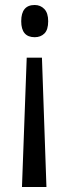

<svg xmlns="http://www.w3.org/2000/svg" viewBox="-20 -561 275 769"><path d="M173 -476Q173 -442 158 -427Q143 -412 119 -412Q65 -412 65 -476Q65 -541 119 -541Q142 -541 157.5 -525Q173 -509 173 -476ZM87 -330H148L166 188H68Z"/></svg>

Font: Noto Sans Khmer ExtraCondensed
Style: Regular
Weight: 400
Width: 2
Designer: Danh Hong and the Monotype Design Team
Foundry: Monotype Imaging Inc.
Version: Version 2.004; ttfautohint (v1.8.4.7-5d5b)